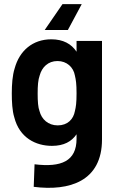

<svg xmlns="http://www.w3.org/2000/svg" viewBox="-20 -710 572 928"><path d="M231 -5C289 -5 326 -26 350 -61V-39C350 69 276 100 147 84L143 193C316 215 473 166 473 -36V-512H350V-460C325 -498 285 -520 228 -520C137 -520 74 -464 51 -380C40 -346 37 -301 37 -259C37 -219 39 -175 49 -143C74 -44 153 -5 231 -5ZM162 -258C162 -296 164 -324 172 -346C183 -385 212 -415 258 -415C303 -415 335 -385 342 -345C347 -324 350 -304 350 -259C350 -213 347 -193 342 -173C335 -134 307 -104 259 -104C212 -104 181 -134 171 -173C164 -191 162 -220 162 -258ZM196 -565H308L375 -690H282Z"/></svg>

Font: Vanilla Cream
Style: Bold
Weight: 700
Designer: Jeremy Tribby, Jinavaṁso
Foundry: Tribby Type
Version: Version 1.422;Glyphs 3.1.2 (3151)